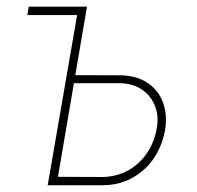

<svg xmlns="http://www.w3.org/2000/svg" viewBox="-20 -548 583 568"><path d="M228.5 -528.3 225.1 -503.4H61L64.9 -528.3ZM188 -325.7 337.4 -325.2Q384.8 -324.2 416.7 -302.7Q448.7 -281.2 462.2 -244.9Q475.6 -208.5 468.3 -162.6Q461.9 -127.9 446.3 -98.4Q430.7 -68.8 407.2 -47.4Q383.8 -25.9 353.5 -13.2Q323.2 -0.5 286.1 0H121.1L212.4 -528.3H237.3L151.4 -24.9L286.1 -24.4Q326.2 -25.9 358.6 -43.7Q391.1 -61.5 413.1 -92.8Q435.1 -124 442.9 -164.1Q450.7 -202.1 439.2 -232.7Q427.7 -263.2 401.6 -281.7Q375.5 -300.3 338.4 -301.8H184.1Z"/></svg>

Font: Roboto Condensed Thin
Style: Italic
Weight: 250
Italic angle: -12°
Designer: Christian Robertson
Foundry: Google
Version: Version 3.008; 2023